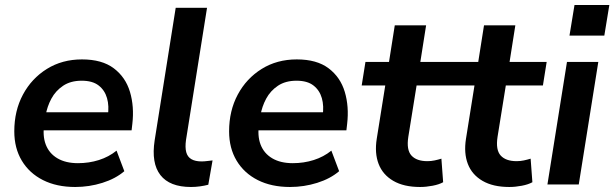

<svg xmlns="http://www.w3.org/2000/svg" viewBox="-20 -736 2451 766"><path d="M280 10Q206 10 151.5 -17.5Q97 -45 67 -95Q37 -145 37 -212Q37 -294 71.5 -358.5Q106 -423 167 -461Q228 -499 307 -499Q387 -499 434 -463.5Q481 -428 498.5 -369.5Q516 -311 508 -242L505 -216H137L147 -288H427L410 -273Q416 -313 407 -344.5Q398 -376 373.5 -395Q349 -414 306 -414Q262 -414 232 -394Q202 -374 185 -342.5Q168 -311 162 -275L157 -244Q149 -195 162.5 -159.5Q176 -124 209 -104.5Q242 -85 291 -85Q335 -85 374.5 -97.5Q414 -110 445 -135L476 -53Q441 -23 388.5 -6.5Q336 10 280 10Z M742 10Q657 10 620 -37.5Q583 -85 597 -176L681 -705H806L722 -177Q718 -148 723 -129Q728 -110 743.5 -101Q759 -92 784 -92Q795 -92 806 -93.5Q817 -95 828 -96L811 1Q796 5 778 7.5Q760 10 742 10Z M1137 10Q1063 10 1008.5 -17.5Q954 -45 924 -95Q894 -145 894 -212Q894 -294 928.5 -358.5Q963 -423 1024 -461Q1085 -499 1164 -499Q1244 -499 1291 -463.5Q1338 -428 1355.5 -369.5Q1373 -311 1365 -242L1362 -216H994L1004 -288H1284L1267 -273Q1273 -313 1264 -344.5Q1255 -376 1230.5 -395Q1206 -414 1163 -414Q1119 -414 1089 -394Q1059 -374 1042 -342.5Q1025 -311 1019 -275L1014 -244Q1006 -195 1019.5 -159.5Q1033 -124 1066 -104.5Q1099 -85 1148 -85Q1192 -85 1231.5 -97.5Q1271 -110 1302 -135L1333 -53Q1298 -23 1245.5 -6.5Q1193 10 1137 10Z M1656 10Q1591 10 1549 -14.5Q1507 -39 1490.5 -82Q1474 -125 1483 -182L1517 -395H1423L1438 -489H1532L1555 -635H1680L1657 -489H1805L1790 -395H1642L1609 -190Q1601 -138 1621.5 -115.5Q1642 -93 1685 -93Q1700 -93 1714 -96Q1728 -99 1741 -103L1748 -9Q1732 0 1706 5Q1680 10 1656 10Z M2012 10Q1947 10 1905 -14.5Q1863 -39 1846.5 -82Q1830 -125 1839 -182L1873 -395H1779L1794 -489H1888L1911 -635H2036L2013 -489H2161L2146 -395H1998L1965 -190Q1957 -138 1977.5 -115.5Q1998 -93 2041 -93Q2056 -93 2070 -96Q2084 -99 2097 -103L2104 -9Q2088 0 2062 5Q2036 10 2012 10Z M2252 -594 2272 -716H2411L2391 -594ZM2164 0 2242 -489H2367L2289 0Z"/></svg>

Font: Nunito Sans 12pt ExtraLight
Style: Italic
Weight: 200
Italic angle: -9°
Designer: Vernon Adams
Foundry: Vernon Adams
Version: Version 3.101;gftools[0.9.27]